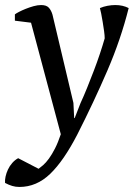

<svg xmlns="http://www.w3.org/2000/svg" viewBox="-35 -532 530 761"><path d="M88 -442 24 -450V-475Q29 -479 40.5 -485Q52 -491 67 -497Q82 -503 98 -507.5Q114 -512 128 -512Q149 -512 158.5 -501.5Q168 -491 173 -474L256 -124L259 -64H261L284 -123Q297 -151 310.5 -184.5Q324 -218 337 -252Q350 -286 361 -319Q372 -352 380 -380Q380 -391 377.5 -409Q375 -427 372 -445Q369 -463 366 -478.5Q363 -494 361 -500Q375 -506 391 -509Q407 -512 422 -512Q452 -512 475 -500Q444 -376 390.5 -252Q337 -128 272 0Q218 105 164 157Q110 209 42 209Q27 209 13.5 205Q0 201 -15 193Q-16 182 -13 168Q-10 154 -3.5 140Q3 126 13.5 114Q24 102 37 95L118 137Q125 132 136 122.5Q147 113 159 96.5Q171 80 183 56.5Q195 33 206 0Z"/></svg>

Font: PTSerifItalic
Style: Italic
Weight: 400
Italic angle: -12°
Designer: A.Korolkova, O.Umpeleva, V.Yefimov
Foundry: ParaType Ltd
Version: Version 1.000W OFL